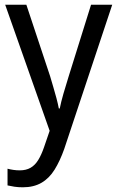

<svg xmlns="http://www.w3.org/2000/svg" viewBox="-20 -556 499 816"><path d="M2 -536H92L193 -232Q200 -208 207 -184.5Q214 -161 220 -138.5Q226 -116 230 -95H234Q239 -121 249.5 -157.5Q260 -194 272 -232L367 -536H457L253 77Q235 128 212 165Q189 202 156 221Q123 240 77 240Q57 240 41 237.5Q25 235 12 232V161Q23 164 36.5 166Q50 168 64 168Q91 168 110 157Q129 146 142.5 124Q156 102 167 70L191 0Z"/></svg>

Font: Noto Sans Hebrew SemiCondensed
Style: Regular
Weight: 400
Width: 4
Designer: Monotype Design Team
Foundry: Monotype Imaging Inc.
Version: Version 2.003